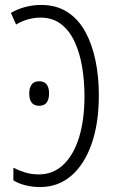

<svg xmlns="http://www.w3.org/2000/svg" viewBox="-20 -745 471 775"><path d="M142 10Q111 10 83 3Q55 -4 34 -17V-68Q53 -58 79.5 -49.5Q106 -41 137 -41Q194 -41 235.5 -80Q277 -119 299 -190Q321 -261 321 -357Q321 -418 311.5 -475Q302 -532 281 -577Q260 -622 226 -648Q192 -674 143 -674Q119 -674 93.5 -667Q68 -660 45 -646L24 -693Q80 -725 147 -725Q208 -725 252.5 -696Q297 -667 324.5 -616.5Q352 -566 365.5 -500.5Q379 -435 379 -361Q379 -247 349.5 -163.5Q320 -80 267 -35Q214 10 142 10ZM98 -368Q98 -390 107.5 -403.5Q117 -417 138 -417Q178 -417 178 -368Q178 -318 138 -318Q98 -318 98 -368Z"/></svg>

Font: Noto Sans ExtraCondensed Light
Style: Regular
Weight: 300
Width: 2
Designer: Monotype Design Team
Foundry: Monotype Imaging Inc.
Version: Version 2.013; ttfautohint (v1.8.4.7-5d5b)